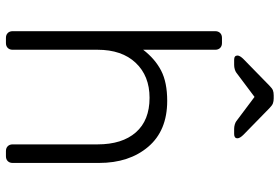

<svg xmlns="http://www.w3.org/2000/svg" viewBox="-164 -756 920 631"><g transform="rotate(90 295.5 -440.0)"><path d="M311 -530Q409 -530 462 -467.5Q515 -405 515 -306V-22Q515 -12 509 -6Q503 0 493 0H476Q466 0 460 -6Q454 -12 454 -22V-301Q454 -382 414.5 -427Q375 -472 301 -472Q229 -472 186 -426.5Q143 -381 143 -301V-22Q143 -12 137 -6Q131 0 121 0H104Q94 0 88 -6Q82 -12 82 -22V-688Q82 -698 88 -704Q94 -710 104 -710H121Q131 -710 137 -704Q143 -698 143 -688V-451Q173 -490 211.5 -510Q250 -530 311 -530ZM335 -866 422 -781Q434 -769 434 -761Q434 -750 420 -750H403Q396 -750 389 -752Q382 -754 378 -757L298 -817L218 -757Q214 -754 207 -752Q200 -750 193 -750H176Q162 -750 162 -761Q162 -769 174 -781L261 -866Q270 -875 276.5 -877.5Q283 -880 293 -880H303Q312 -880 319 -877.5Q326 -875 335 -866Z"/></g></svg>

Font: Rubik
Style: Regular
Weight: 300
Designer: Hubert & Fischer
Foundry: Hubert & Fischer
Version: Version 1.100